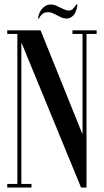

<svg xmlns="http://www.w3.org/2000/svg" viewBox="-20 -834 462 854"><path d="M340.5 0H364.8V-699H347.2V-241H345.2L160.5 -699H57.2V0H75V-641.2H76.8ZM302.2 -699V-683H409.8V-699ZM12.2 -16V0H120V-16ZM12.2 -699V-683H57.2V-699ZM324.8 -813 319.8 -814.5Q313.2 -804 305.1 -795.5Q297 -787 285.8 -787Q275.5 -787 261 -794.1Q246.5 -801.2 231.2 -808.2Q216 -815.2 201.2 -813.8Q184.5 -813 168.8 -796.8Q153 -780.5 149.2 -752.2L153 -750.8Q158.5 -763.2 168.4 -771.5Q178.2 -779.8 192.2 -779.8Q206.5 -779.8 220.2 -772.8Q234 -765.8 248.2 -758.6Q262.5 -751.5 276.8 -751.5Q291.2 -751.5 305.1 -764Q319 -776.5 324.8 -813Z"/></svg>

Font: Emberly Black
Style: Regular
Weight: 900
Designer: Rajesh Rajput
Foundry: Rajesh Rajput
Version: Version 1.000